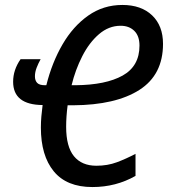

<svg xmlns="http://www.w3.org/2000/svg" viewBox="-20 -745 682 775"><path d="M353 10Q249 10 197 -53.5Q145 -117 145 -230Q145 -253 147 -275.5Q149 -298 152 -321Q33 -322 33 -415Q33 -463 63 -506H144Q135 -490 128 -472Q121 -454 121 -437Q121 -420 130 -410.5Q139 -401 161 -401H167Q190 -493 232.5 -566Q275 -639 336 -682Q397 -725 474 -725Q550 -725 594 -683Q638 -641 638 -568Q638 -443 542.5 -382Q447 -321 275 -320H253Q247 -274 247 -233Q247 -153 278.5 -114.5Q310 -76 369 -76Q414 -76 451.5 -90Q489 -104 527 -124V-35Q448 10 353 10ZM285 -401Q407 -402 475 -440Q543 -478 543 -561Q543 -600 522 -620.5Q501 -641 467 -641Q419 -641 379.5 -607Q340 -573 312 -518Q284 -463 269 -401Z"/></svg>

Font: Noto Sans Condensed Medium
Style: Italic
Weight: 500
Width: 3
Italic angle: -12°
Designer: Monotype Design Team
Foundry: Monotype Imaging Inc.
Version: Version 2.013; ttfautohint (v1.8.4.7-5d5b)